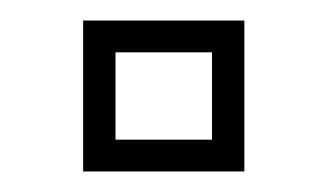

<svg xmlns="http://www.w3.org/2000/svg" viewBox="-20 -167 319 187"><path d="M61 0V-147H218V0ZM92.5 -31H186.5V-116H92.5Z"/></svg>

Font: Tourney Condensed Light
Style: Regular
Weight: 300
Width: 3
Designer: Tyler Finck
Foundry: Etcetera Type Co
Version: Version 1.010; ttfautohint (v1.8.3)